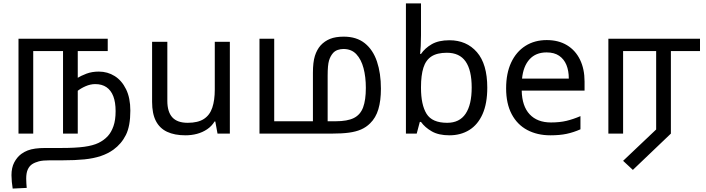

<svg xmlns="http://www.w3.org/2000/svg" viewBox="-20 -780 4124 1121"><path d="M557 -362Q608 -362 649.5 -336Q691 -310 716 -259Q741 -208 741 -134Q741 -44 715 8Q689 60 642 94Q610 117 568.5 131Q527 145 473 150.5Q419 156 347 156H272Q230 156 207 162Q184 168 167 179Q151 190 142 210Q133 230 133 263Q133 278 134 291.5Q135 305 136 317L54 321Q51 303 49 281.5Q47 260 47 243Q47 199 63 168.5Q79 138 104 119Q122 106 141.5 98.5Q161 91 186.5 87.5Q212 84 245 84H338Q420 84 471.5 77Q523 70 555 54.5Q587 39 610 14Q630 -8 642.5 -43.5Q655 -79 655 -131Q655 -183 641.5 -218Q628 -253 601.5 -271Q575 -289 536 -289Q508 -289 479.5 -276.5Q451 -264 430 -247L427 -322Q453 -338 485 -350Q517 -362 557 -362ZM88 0V-554H609V-482H434V0H348V-482H174V0Z M1322 -536V0H1250L1237 -71H1233Q1216 -43 1189 -25Q1162 -7 1130 1.5Q1098 10 1063 10Q999 10 955.5 -10.5Q912 -31 890 -74Q868 -117 868 -185V-536H957V-191Q957 -127 986 -95Q1015 -63 1076 -63Q1136 -63 1170.5 -85.5Q1205 -108 1219.5 -151.5Q1234 -195 1234 -257V-536Z M1987 -566Q2062 -566 2110 -527.5Q2158 -489 2181 -420.5Q2204 -352 2204 -262Q2204 -192 2189 -142Q2174 -92 2141 -60Q2118 -37 2088 -24Q2058 -11 2017.5 -5.5Q1977 0 1919 0H1495V-554H1581V-72H1807V-355Q1807 -417 1818.5 -453.5Q1830 -490 1852 -515Q1875 -540 1907 -553Q1939 -566 1987 -566ZM1985 -494Q1968 -494 1952 -488.5Q1936 -483 1925 -471Q1909 -453 1901 -426.5Q1893 -400 1893 -338V-72H1940Q2008 -72 2046 -91Q2084 -110 2100 -153Q2116 -196 2116 -267Q2116 -331 2102.5 -382Q2089 -433 2060.5 -463.5Q2032 -494 1985 -494Z M2438 -575Q2438 -541 2436.5 -511.5Q2435 -482 2433 -465H2438Q2461 -499 2501 -522Q2541 -545 2604 -545Q2704 -545 2764.5 -475.5Q2825 -406 2825 -268Q2825 -176 2797.5 -114Q2770 -52 2720 -21Q2670 10 2604 10Q2541 10 2501 -13Q2461 -36 2438 -68H2431L2413 0H2350V-760H2438ZM2589 -472Q2532 -472 2499 -450.5Q2466 -429 2452 -384.5Q2438 -340 2438 -271V-267Q2438 -168 2470.5 -115.5Q2503 -63 2591 -63Q2663 -63 2698.5 -116Q2734 -169 2734 -269Q2734 -370 2698.5 -421Q2663 -472 2589 -472Z M3172 -546Q3241 -546 3290.5 -516Q3340 -486 3366.5 -431.5Q3393 -377 3393 -304V-251H3026Q3028 -160 3072.5 -112.5Q3117 -65 3197 -65Q3248 -65 3287.5 -74.5Q3327 -84 3369 -102V-25Q3328 -7 3288 1.5Q3248 10 3193 10Q3117 10 3058.5 -21Q3000 -52 2967.5 -113.5Q2935 -175 2935 -264Q2935 -352 2964.5 -415Q2994 -478 3047.5 -512Q3101 -546 3172 -546ZM3171 -474Q3108 -474 3071.5 -433.5Q3035 -393 3028 -321H3301Q3301 -367 3287 -401Q3273 -435 3244.5 -454.5Q3216 -474 3171 -474Z M3675 212 3618 159 3811 -24V-482H3618V0H3532V-554H4067V-482H3897V0Z"/></svg>

Font: ltamil25
Style: Book
Weight: 400
Designer: Jelle Bosma - Monotype Design Team
Foundry: Monotype Imaging Inc.
Version: Version 2.003